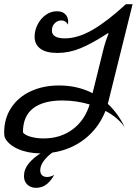

<svg xmlns="http://www.w3.org/2000/svg" viewBox="-37 -726 656 921"><path d="M561 -116Q529 -162 469 -194Q436 -111 369 -59Q302 -7 214 6Q188 25 172 47Q156 69 156 91Q156 106 164.5 114.5Q173 123 189 123Q205 123 223 113Q189 175 136 175Q110 175 94 159.5Q78 144 78 119Q78 86 100.5 58.5Q123 31 157 10Q95 9 49 -11.5Q3 -32 -14 -66Q-17 -77 -17 -90Q-17 -158 17 -209.5Q51 -261 111 -288.5Q171 -316 246 -316Q335 -316 407 -279L457 -481Q468 -527 484 -565L481 -567Q404 -517 349 -494.5Q294 -472 239 -472Q184 -472 156.5 -492.5Q129 -513 129 -550Q129 -580 143.5 -608.5Q158 -637 182.5 -654.5Q207 -672 236 -672Q262 -672 276 -658Q290 -644 290 -622Q290 -613 289 -608Q278 -628 258 -628Q239 -628 225.5 -614.5Q212 -601 212 -579Q212 -561 227.5 -551.5Q243 -542 274 -542Q336 -542 406.5 -582.5Q477 -623 567 -706H599L483 -239L480 -228Q531 -180 561 -116ZM393 -225Q328 -244 262 -244Q171 -244 122 -206.5Q73 -169 73 -91Q82 -78 110 -70Q138 -62 173 -62Q253 -62 311.5 -105.5Q370 -149 393 -225Z"/></svg>

Font: Srisakdi
Style: Bold
Weight: 700
Designer: Cadson Demak Co.,Ltd.
Foundry: Cadson Demak Co.,Ltd.
Version: Version 1.000